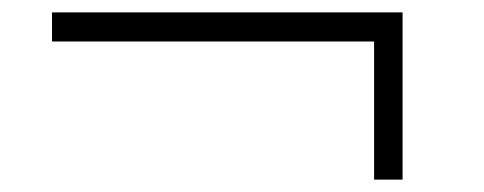

<svg xmlns="http://www.w3.org/2000/svg" viewBox="-20 -445 782 310"><path d="M584 -155V-378H64V-425H630V-155Z"/></svg>

Font: M PLUS 2 Light
Style: Regular
Weight: 300
Designer: Coji Morishita
Foundry: UNDERFOREST DESIGN
Version: Version 1.001